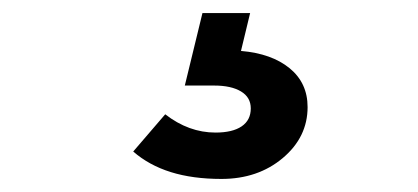

<svg xmlns="http://www.w3.org/2000/svg" viewBox="-20 -20 640 294"><path d="M319 254Q275 254 241.5 243.5Q208 233 184 212L233 155Q269 183 310 183Q336 183 350 173.5Q364 164 364 146Q364 129 349 120Q334 111 308 111H263L290 0H363L349 58Q396 62 423.5 84.5Q451 107 451 144Q451 190 413 222Q375 254 319 254Z"/></svg>

Font: Red Hat Text
Style: Bold
Weight: 700
Designer: Pentagram, MCKL
Foundry: MCKL
Version: Version 1.030